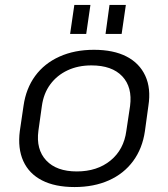

<svg xmlns="http://www.w3.org/2000/svg" viewBox="-20 -748 679 775"><path d="M281 7Q202 7 149.5 -20Q97 -47 74 -98Q51 -149 60 -219L75 -321Q85 -391 122 -441.5Q159 -492 220 -519.5Q281 -547 359 -547Q438 -547 490.5 -520Q543 -493 566.5 -442Q590 -391 579 -321L565 -219Q555 -149 517.5 -98Q480 -47 419.5 -20Q359 7 281 7ZM290 -56Q372 -56 426 -100Q480 -144 490 -220L505 -320Q515 -396 473.5 -440Q432 -484 349 -484Q295 -484 252.5 -464Q210 -444 183 -407.5Q156 -371 149 -320L135 -220Q125 -145 166.5 -100.5Q208 -56 290 -56ZM345 -728 328 -611H263L280 -728ZM488 -728 471 -611H406L422 -728Z"/></svg>

Font: Pathway Extreme 8pt Thin 12pt Light
Style: Italic
Weight: 300
Italic angle: -8°
Version: Version 1.001;gftools[0.9.26]